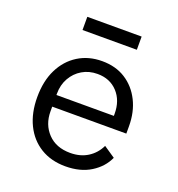

<svg xmlns="http://www.w3.org/2000/svg" viewBox="-130 -812 860 930"><g transform="rotate(20 300.0 -346.5)"><path d="M309 12Q235 12 180.5 -21.5Q126 -55 96.5 -115.5Q67 -176 67 -257Q67 -340 97 -400.5Q127 -461 180.5 -494.5Q234 -528 304 -528Q374 -528 425 -495.5Q476 -463 504.5 -406Q533 -349 533 -276V-238H151V-214Q151 -146 193.5 -101.5Q236 -57 309 -57Q361 -57 399 -81Q437 -105 457 -147L516 -107Q493 -55 439.5 -21.5Q386 12 309 12ZM304 -462Q260 -462 225.5 -441.5Q191 -421 171 -385.5Q151 -350 151 -305V-298H447V-309Q447 -377 407.5 -419.5Q368 -462 304 -462ZM162 -705H442V-637H162Z"/></g></svg>

Font: Lilex Nerd Font
Style: Regular
Weight: 400
Designer: Mike Abbink, Paul van der Laan, Pieter van Rosmalen, Mikhael Khrustik
Foundry: Mikhael Khrustik
Version: Version 2.400; ttfautohint (v1.8.4.7-5d5b);Nerd Fonts 3.3.0